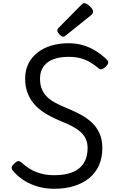

<svg xmlns="http://www.w3.org/2000/svg" viewBox="-20 -1160 728 1199"><path d="M318 19Q280 19 243 11.5Q206 4 172 -11Q138 -26 109.5 -47.5Q81 -69 59 -96Q51 -107 53.5 -117Q56 -127 68 -138Q83 -152 92.5 -154Q102 -156 118 -142Q139 -122 168 -104.5Q197 -87 234.5 -76.5Q272 -66 318 -66Q368 -66 406.5 -76Q445 -86 471.5 -106.5Q498 -127 512.5 -159Q527 -191 527 -236Q527 -268 516 -292Q505 -316 484 -335Q463 -354 433.5 -370Q404 -386 366 -401Q332 -415 299 -431.5Q266 -448 236.5 -470Q207 -492 185 -520.5Q163 -549 150 -585.5Q137 -622 137 -669Q137 -720 156.5 -760.5Q176 -801 212 -830Q248 -859 298 -874.5Q348 -890 409 -890Q459 -890 502.5 -876.5Q546 -863 582 -839.5Q618 -816 647 -788Q658 -778 655.5 -767Q653 -756 642 -745Q630 -733 618 -729Q606 -725 596 -733Q573 -753 546 -769.5Q519 -786 485.5 -795.5Q452 -805 409 -805Q367 -805 334 -796.5Q301 -788 278 -771Q255 -754 242.5 -728.5Q230 -703 230 -669Q230 -633 240.5 -605.5Q251 -578 272.5 -556.5Q294 -535 325.5 -518Q357 -501 397 -485Q441 -467 481.5 -445.5Q522 -424 553 -395Q584 -366 601.5 -327Q619 -288 619 -236Q619 -175 598 -127.5Q577 -80 537 -47.5Q497 -15 441.5 2Q386 19 318 19ZM375 -931Q365 -931 351.5 -945Q338 -959 338 -969Q338 -973 339 -976.5Q340 -980 346 -986L487 -1129Q492 -1134 496.5 -1137Q501 -1140 506 -1140Q516 -1140 529 -1131Q542 -1122 551.5 -1110Q561 -1098 561 -1088Q561 -1081 558.5 -1076Q556 -1071 546 -1063L394 -941Q388 -937 383.5 -934Q379 -931 375 -931Z"/></svg>

Font: Playwrite GB J
Style: Italic
Weight: 400
Italic angle: -7.01216°
Designer: Veronika Burian, José Scaglione
Foundry: TypeTogether
Version: Version 1.002